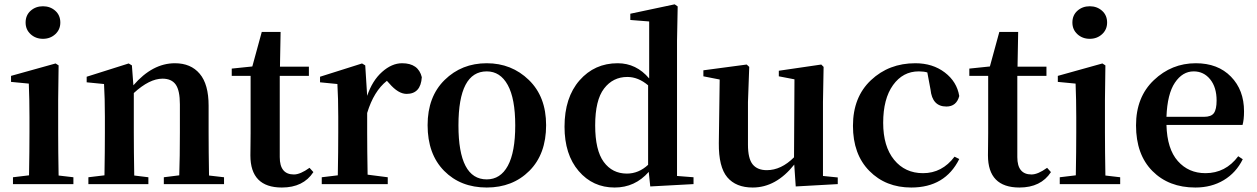

<svg xmlns="http://www.w3.org/2000/svg" viewBox="-20 -839 5728 875"><path d="M96.7 -736.3Q96.7 -769.5 119.6 -790Q142.6 -810.5 175.8 -810.5Q209 -810.5 231.9 -790Q254.9 -769.5 254.9 -736.3Q254.9 -704.1 231.9 -683.1Q209 -662.1 175.8 -662.1Q142.6 -662.1 119.6 -683.1Q96.7 -704.1 96.7 -736.3ZM247.1 -39.1 314.5 -31.2V0H39.1V-31.2L112.3 -40Q114.3 -153.3 114.3 -235.4V-305.7Q114.3 -382.8 111.3 -458L30.3 -465.8V-493.2L233.4 -549.8L247.1 -541L245.1 -384.8V-235.4Q245.1 -152.3 247.1 -39.1Z M932.6 -39.1 1001 -31.2V0H726.6V-31.2L796.9 -40Q799.8 -123 799.8 -235.4V-363.3Q799.8 -426.8 780.8 -453.6Q761.7 -480.5 720.7 -480.5Q661.1 -480.5 589.8 -415V-235.4Q589.8 -152.3 591.8 -39.1L656.2 -31.2V0H382.8V-31.2L456.1 -40Q458 -153.3 458 -235.4V-306.6Q458 -392.6 454.1 -456.1L375 -463.9V-489.3L566.4 -549.8L581.1 -541L587.9 -450.2Q674.8 -550.8 777.3 -550.8Q849.6 -550.8 890.1 -502.9Q930.7 -455.1 930.7 -357.4V-235.4Q930.7 -152.3 932.6 -39.1Z M1390.6 -74.2 1408.2 -54.7Q1362.3 15.6 1264.6 15.6Q1121.1 15.6 1121.1 -130.9Q1121.1 -146.5 1121.6 -178.7Q1122.1 -210.9 1122.1 -231.4V-493.2H1036.1V-526.4L1129.9 -536.1L1172.9 -693.4H1258.8L1255.9 -535.2H1387.7V-493.2H1254.9V-123Q1254.9 -43.9 1319.3 -43.9Q1348.6 -43.9 1390.6 -74.2Z M1644.5 -541 1653.3 -402.3Q1676.8 -471.7 1721.2 -511.2Q1765.6 -550.8 1812.5 -550.8Q1886.7 -550.8 1902.3 -487.3Q1897.5 -411.1 1833 -411.1Q1794.9 -411.1 1753.9 -459L1743.2 -470.7Q1683.6 -423.8 1653.3 -324.2V-235.4Q1653.3 -156.2 1655.3 -43L1747.1 -31.2V0H1446.3V-31.2L1519.5 -40Q1521.5 -153.3 1521.5 -235.4V-306.6Q1521.5 -392.6 1517.6 -456.1L1438.5 -463.9V-489.3L1629.9 -549.8Z M2198.2 15.6Q2079.1 15.6 2003.9 -60.5Q1928.7 -136.7 1928.7 -268.6Q1928.7 -398.4 2006.3 -474.6Q2084 -550.8 2198.2 -550.8Q2311.5 -550.8 2390.1 -474.6Q2468.8 -398.4 2468.8 -268.6Q2468.8 -136.7 2392.6 -60.5Q2316.4 15.6 2198.2 15.6ZM2198.2 -21.5Q2260.7 -21.5 2294.4 -83.5Q2328.1 -145.5 2328.1 -267.6Q2328.1 -389.6 2293.9 -451.7Q2259.8 -513.7 2198.2 -513.7Q2069.3 -513.7 2069.3 -267.6Q2069.3 -21.5 2198.2 -21.5Z M2933.6 -87.9V-450.2Q2888.7 -488.3 2838.9 -488.3Q2773.4 -488.3 2732.9 -435.5Q2692.4 -382.8 2692.4 -267.6Q2692.4 -154.3 2731.4 -101.1Q2770.5 -47.9 2836.9 -47.9Q2890.6 -47.9 2933.6 -87.9ZM3065.4 -37.1 3140.6 -31.2V0L2943.4 10.7L2936.5 -55.7Q2874 15.6 2781.2 15.6Q2681.6 15.6 2617.2 -59.6Q2552.7 -134.8 2552.7 -261.7Q2552.7 -394.5 2621.1 -472.7Q2689.5 -550.8 2794.9 -550.8Q2879.9 -550.8 2938.5 -481.4V-741.2L2852.5 -748V-776.4L3054.7 -819.3L3068.4 -809.6L3065.4 -652.3Z M3730.5 -37.1 3797.9 -30.3V0L3606.4 10.7L3599.6 -88.9Q3516.6 15.6 3410.2 15.6Q3334 15.6 3294.4 -31.2Q3254.9 -78.1 3255.9 -186.5L3259.8 -476.6L3185.5 -491.2V-518.6L3382.8 -544.9L3394.5 -534.2L3388.7 -374V-179.7Q3388.7 -116.2 3410.2 -89.8Q3431.6 -63.5 3474.6 -63.5Q3540 -63.5 3598.6 -122.1L3600.6 -477.5L3529.3 -491.2V-516.6L3722.7 -544.9L3733.4 -534.2L3730.5 -374Z M4220.7 -430.7 4206.1 -508.8Q4190.4 -513.7 4167 -513.7Q4094.7 -513.7 4049.8 -451.2Q4004.9 -388.7 4004.9 -279.3Q4004.9 -171.9 4054.7 -110.8Q4104.5 -49.8 4186.5 -49.8Q4273.4 -49.8 4330.1 -125L4351.6 -114.3Q4287.1 15.6 4132.8 15.6Q4016.6 15.6 3941.9 -60.1Q3867.2 -135.7 3867.2 -265.6Q3867.2 -396.5 3949.2 -473.6Q4031.2 -550.8 4151.4 -550.8Q4230.5 -550.8 4285.6 -508.8Q4340.8 -466.8 4351.6 -401.4Q4338.9 -353.5 4293 -353.5Q4228.5 -353.5 4220.7 -430.7Z M4752 -74.2 4769.5 -54.7Q4723.6 15.6 4626 15.6Q4482.4 15.6 4482.4 -130.9Q4482.4 -146.5 4482.9 -178.7Q4483.4 -210.9 4483.4 -231.4V-493.2H4397.5V-526.4L4491.2 -536.1L4534.2 -693.4H4620.1L4617.2 -535.2H4749V-493.2H4616.2V-123Q4616.2 -43.9 4680.7 -43.9Q4710 -43.9 4752 -74.2Z M4867.2 -736.3Q4867.2 -769.5 4890.1 -790Q4913.1 -810.5 4946.3 -810.5Q4979.5 -810.5 5002.4 -790Q5025.4 -769.5 5025.4 -736.3Q5025.4 -704.1 5002.4 -683.1Q4979.5 -662.1 4946.3 -662.1Q4913.1 -662.1 4890.1 -683.1Q4867.2 -704.1 4867.2 -736.3ZM5017.6 -39.1 5085 -31.2V0H4809.6V-31.2L4882.8 -40Q4884.8 -153.3 4884.8 -235.4V-305.7Q4884.8 -382.8 4881.8 -458L4800.8 -465.8V-493.2L5003.9 -549.8L5017.6 -541L5015.6 -384.8V-235.4Q5015.6 -152.3 5017.6 -39.1Z M5295.9 -306.6H5466.8Q5500 -306.6 5512.2 -323.7Q5524.4 -340.8 5524.4 -380.9Q5524.4 -441.4 5495.1 -477.5Q5465.8 -513.7 5419.9 -513.7Q5369.1 -513.7 5334.5 -462.4Q5299.8 -411.1 5295.9 -306.6ZM5642.6 -269.5H5295.9Q5298.8 -160.2 5347.7 -105Q5396.5 -49.8 5473.6 -49.8Q5565.4 -49.8 5623 -127L5643.6 -113.3Q5613.3 -51.8 5557.1 -18.1Q5501 15.6 5427.7 15.6Q5306.6 15.6 5231.9 -59.6Q5157.2 -134.8 5157.2 -267.6Q5157.2 -396.5 5238.3 -473.6Q5319.3 -550.8 5429.7 -550.8Q5530.3 -550.8 5589.8 -489.7Q5649.4 -428.7 5649.4 -332Q5649.4 -293 5642.6 -269.5Z"/></svg>

Font: GenYoMin TW TTF Bold
Style: Regular
Weight: 700
Version: Version 1.300